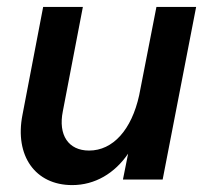

<svg xmlns="http://www.w3.org/2000/svg" viewBox="-20 -520 605 556"><path d="M189 16C255 16 312 -18 351 -75L336 0H451L548 -500H433L383 -244C361 -144 307 -84 238 -84C178 -84 148 -129 162 -198L220 -500H105L45 -187C22 -69 82 16 189 16Z"/></svg>

Font: Uncut Sans Semibold Italic
Style: Regular
Weight: 600
Italic angle: -11°
Designer: Kasper Nordkvist
Foundry: UNCUT.wtf
Version: Version 1.304;Glyphs 3.2 (3246)